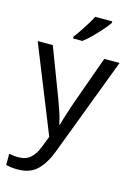

<svg xmlns="http://www.w3.org/2000/svg" viewBox="-146 -839 802 1153"><g transform="rotate(15 255.0 -263.0)"><path d="M1 -536H95L211 -231Q226 -191 238 -154.5Q250 -118 256 -85H260Q266 -110 279 -150.5Q292 -191 306 -232L415 -536H510L279 74Q251 150 206.5 195Q162 240 84 240Q60 240 42 237.5Q24 235 11 232V162Q22 164 37.5 166Q53 168 70 168Q116 168 144.5 142Q173 116 189 73L217 2ZM403 -756Q391 -738 366 -709.5Q341 -681 312.5 -652.5Q284 -624 260 -606H202V-618Q217 -637 234.5 -663Q252 -689 269 -716.5Q286 -744 297 -766H403Z"/></g></svg>

Font: Noto Sans Historical
Style: Regular
Weight: 400
Designer: Monotype Design Team
Foundry: Monotype Imaging Inc.
Version: Version 2.013; ttfautohint (v1.8.4.7-5d5b)